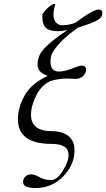

<svg xmlns="http://www.w3.org/2000/svg" viewBox="-20 -718 535 966"><path d="M70 -119Q70 -176 104 -237.5Q138 -299 220 -336Q194 -346 181.5 -359Q169 -372 169 -394Q169 -440 206 -478Q243 -516 321 -568Q295 -561 271 -561Q231 -561 212 -577Q193 -593 193 -635V-646Q219 -685 250 -698H259Q249 -668 249 -646Q249 -618 262 -604.5Q275 -591 292 -591Q329 -591 360 -604Q448 -670 476 -670Q495 -670 495 -652Q495 -631 470.5 -616.5Q446 -602 372 -579Q312 -536 280 -500.5Q248 -465 241 -446.5Q234 -428 234 -406Q234 -382 245.5 -370Q257 -358 275 -358Q303 -358 341.5 -373Q380 -388 391 -388Q413 -388 413 -367Q413 -351 398.5 -336Q384 -321 359 -321Q352 -321 338 -322Q324 -323 318 -323Q280 -323 235 -311Q189 -290 162.5 -238Q136 -186 136 -140Q136 -58 242 -58Q294 -58 324.5 -33.5Q355 -9 355 38Q355 111 298 169.5Q241 228 160 228Q96 228 96 198Q96 181 108 170Q120 159 137 159Q154 159 179 173.5Q204 188 237 188Q267 188 296 141.5Q325 95 325 61Q325 6 239 6Q70 6 70 -119Z"/></svg>

Font: Linux Libertine O
Style: Italic
Weight: 400
Italic angle: -12°
Designer: Philipp H. Poll
Foundry: Philipp H. Poll
Version: Version 5.1.6